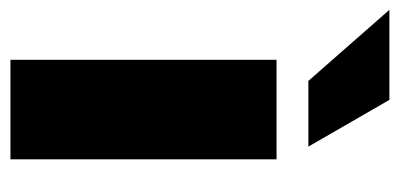

<svg xmlns="http://www.w3.org/2000/svg" viewBox="-278 -560 784 377"><g transform="rotate(90 114.5 -372.0)"><path d="M43.9 0V-522.5H239.3V0ZM85.4 -585 -54.2 -744.1H122.6L214.4 -585Z"/></g></svg>

Font: Inter 28pt Black
Style: Regular
Weight: 900
Designer: Rasmus Andersson
Foundry: rsms
Version: Version 4.001;git-66647c0bb